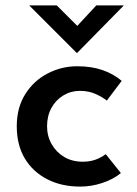

<svg xmlns="http://www.w3.org/2000/svg" viewBox="-20 -679 505 710"><path d="M427 -39Q399 -16 358.5 -2.5Q318 11 277 11Q207 11 154 -16.5Q101 -44 71.5 -93.5Q42 -143 42 -212Q42 -281 73.5 -331Q105 -381 156.5 -407.5Q208 -434 265 -434Q319 -434 360 -419.5Q401 -405 430 -380L375 -307Q359 -320 333.5 -331.5Q308 -343 275 -343Q242 -343 214 -326Q186 -309 170 -279.5Q154 -250 154 -212Q154 -176 171 -146Q188 -116 217.5 -98.5Q247 -81 286 -81Q312 -81 333 -88.5Q354 -96 371 -109ZM190 -659 278 -571 247 -563 336 -659H438L265 -483H264L88 -659Z"/></svg>

Font: Josefin Sans Thin SemiBold
Style: Regular
Weight: 600
Version: Version 2.000